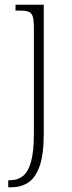

<svg xmlns="http://www.w3.org/2000/svg" viewBox="-20 -556 304 816"><path d="M15 240V210H23Q55 210 77.5 192Q100 174 112 131Q124 88 124 12V-438Q124 -471 119 -486.5Q114 -502 100.5 -506.5Q87 -511 63 -511H46V-536H166V11Q166 101 148 151Q130 201 99 220.5Q68 240 28 240Z"/></svg>

Font: Noto Serif SemiCondensed ExtraLight
Style: Regular
Weight: 200
Width: 4
Designer: Monotype Design Team
Foundry: Monotype Imaging Inc.
Version: Version 2.014